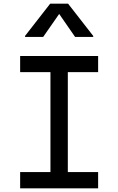

<svg xmlns="http://www.w3.org/2000/svg" viewBox="-20 -1019 640 1039"><path d="M253 -45.5V-670.5H347V-45.5ZM89 0V-88H511V0ZM89 -628.5V-716H511V-628.5ZM115.5 -819V-824.5L251.5 -999H348.5L484.5 -824.5V-819H386.5L289.5 -959H311L213.5 -819Z"/></svg>

Font: Google Sans Code
Style: Regular
Weight: 400
Monospace: yes
Designer: Google Sans Code Authors
Foundry: Google LLC
Version: Version 6.000